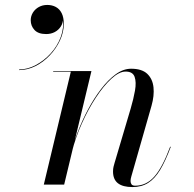

<svg xmlns="http://www.w3.org/2000/svg" viewBox="-20 -748 787 778"><path d="M516.5 10Q477.5 10 457.8 -5.5Q438 -21 438 -53Q438 -64 440 -72.2Q442 -80.5 444 -87L509.5 -308Q521 -347 527 -381Q533 -415 525.5 -436.5Q518 -458 489 -458Q463 -458 431.5 -429.2Q400 -400.5 368.8 -353Q337.5 -305.5 311.8 -248Q286 -190.5 271.5 -133H270Q278.5 -170 295.8 -215Q313 -260 336.8 -304.5Q360.5 -349 389 -386.5Q417.5 -424 448.5 -446.8Q479.5 -469.5 511.5 -469.5Q555 -469.5 576.8 -448.8Q598.5 -428 602 -394Q605.5 -360 594 -319.5L512 -32.5Q510.5 -28 509.8 -23.2Q509 -18.5 509 -14.5Q509 -6.5 513 -1Q517 4.5 528 4.5Q572.5 4.5 605.2 -32.2Q638 -69 669.5 -153.5L672 -153Q650.5 -95.5 628.8 -59.5Q607 -23.5 580.2 -6.8Q553.5 10 516.5 10ZM157.5 0 267 -457.5H195.5V-460H350.5L240 0ZM57.5 -464V-466.5Q91.5 -466.5 125.2 -484.5Q159 -502.5 186 -532.2Q213 -562 226.5 -599Q240 -636 234 -673H235.5Q235.5 -655 226.5 -640.8Q217.5 -626.5 202 -618.2Q186.5 -610 167 -610Q135 -610 119.8 -626.5Q104.5 -643 104.5 -666Q104.5 -682.5 113.2 -696.8Q122 -711 137.2 -719.5Q152.5 -728 171.5 -728Q191 -728 206.2 -719.8Q221.5 -711.5 230 -694.5Q238.5 -677.5 238.5 -651Q238.5 -617.5 223 -584.2Q207.5 -551 181.8 -523.8Q156 -496.5 123.8 -480.2Q91.5 -464 57.5 -464Z"/></svg>

Font: Bodoni Moda 72pt
Style: Italic
Weight: 400
Italic angle: -13°
Designer: Owen Earl
Foundry: indestructible type
Version: Version 2.005